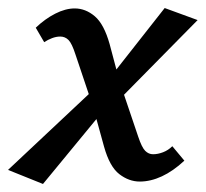

<svg xmlns="http://www.w3.org/2000/svg" viewBox="-38 -446 512 478"><path d="M310 6Q283 6 259 -12.5Q235 -31 221 -81L194 -179L150 -310Q141 -338 132.5 -346.5Q124 -355 112 -355Q102 -355 91.5 -351Q81 -347 72 -341L51 -377Q74 -399 99.5 -412Q125 -425 148 -425Q175 -425 198 -405.5Q221 -386 235 -336L260 -242L306 -106Q315 -79 323.5 -70.5Q332 -62 343 -62Q355 -62 368 -67Q381 -72 391 -82L421 -46Q393 -20 365 -7Q337 6 310 6ZM69 12 -18 -23 211 -238 232 -186ZM247 -186 225 -239 372 -426 454 -396Z"/></svg>

Font: Ysabeau Office SemiBold
Style: Italic
Weight: 600
Italic angle: -12°
Designer: Christian Thalmann (Catharsis Fonts)
Version: Version 2.001;gftools[0.9.30]; featfreeze: tnum,lnum,ss02